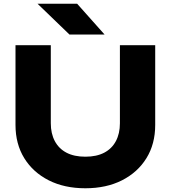

<svg xmlns="http://www.w3.org/2000/svg" viewBox="-20 -992 914 1028"><path d="M252 -332Q252 -277 273.5 -236.5Q295 -196 336 -174.5Q377 -153 437 -153Q497 -153 538 -174.5Q579 -196 600.5 -236.5Q622 -277 622 -332V-750H811V-323Q811 -221 764 -145Q717 -69 633 -26.5Q549 16 437 16Q325 16 241 -26.5Q157 -69 110 -145Q63 -221 63 -323V-750H252ZM393 -972 540 -807H352L181 -972Z"/></svg>

Font: Unbounded SemiBold
Style: Regular
Weight: 600
Designer: Luke Prowse, Jean-Baptiste Morizot, Fátima Lázaro, Florian Runge
Foundry: NaN
Version: Version 1.700